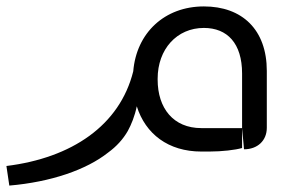

<svg xmlns="http://www.w3.org/2000/svg" viewBox="-20 -472 946 598"><path d="M615 -452C493 -452 405 -370 395 -250C353 -81 203 20 0 45L9 106C138 95 249 57 317 3C343 -16 363 -38 378 -64C389 -84 400 -111 406 -141C433 -55 504 0 607 0H632C672 0 713 -5 734 -11V-73H607C520 -73 471 -135 471 -224V-227C471 -319 531 -385 615 -385C688 -385 734 -337 734 -243V-73L740 -7C782 -7 811 -34 811 -74V-251C811 -380 734 -452 615 -452Z"/></svg>

Font: Juman Normal
Style: Regular
Weight: 300
Designer: Bandar Raffah (Arabic) Julieta Ulanovsky (Latin)
Foundry: Caramella
Version: Version 5.022;PS 005.022;hotconv 1.0.88;makeotf.lib2.5.64775